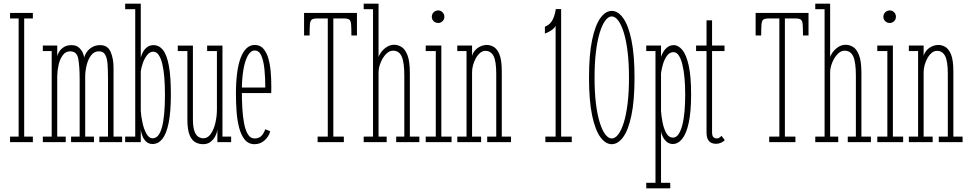

<svg xmlns="http://www.w3.org/2000/svg" viewBox="-20 -770 5248 1040"><path d="M34.5 0V-30H81V-670H34.5V-700H158V-670H111V-30H158V0Z M212 0V-30H260V-493.5H212V-523.5H290V-465.5Q292 -476 300.8 -490.2Q309.5 -504.5 326 -515Q342.5 -525.5 367 -525.5Q394 -525.5 409 -511Q424 -496.5 430 -480Q436 -463.5 436 -457.5Q439 -472.5 450 -488.2Q461 -504 479.5 -514.8Q498 -525.5 522.5 -525.5Q563.5 -525.5 579.2 -489Q595 -452.5 595 -403.5V-30H641.5V0H518V-30H565V-340Q565 -385.5 562.8 -419.8Q560.5 -454 550.2 -473Q540 -492 516 -492Q490.5 -492 474.2 -471.2Q458 -450.5 450 -419.5Q442 -388.5 441.5 -358V-30H489V0H365V-30H411.5V-340Q411.5 -408.5 404.2 -450.2Q397 -492 360.5 -492Q335.5 -492 320 -471Q304.5 -450 297.5 -419Q290.5 -388 290 -358V-30H336V0Z M806.5 10Q784.5 10 771 -3.5Q757.5 -17 750.8 -35.2Q744 -53.5 742.5 -67.5V0H658V-30H712.5V-720H658V-750H742.5V-458Q745 -469 752.8 -485Q760.5 -501 775 -513.2Q789.5 -525.5 811.5 -525.5Q841.5 -525.5 862.5 -499.5Q883.5 -473.5 894.5 -415Q905.5 -356.5 905.5 -259Q905.5 -163.5 893.5 -104.2Q881.5 -45 859.5 -17.5Q837.5 10 806.5 10ZM806.5 -21Q823.5 -21 836 -35.2Q848.5 -49.5 856.8 -78.8Q865 -108 869.2 -152.2Q873.5 -196.5 873.5 -256.5Q873.5 -308.5 870 -351.2Q866.5 -394 858.8 -425Q851 -456 839 -473Q827 -490 810 -490Q791.5 -490 777 -471.8Q762.5 -453.5 753.8 -428.5Q745 -403.5 742.5 -383.5V-169Q744.5 -139 752 -104.5Q759.5 -70 773.2 -45.5Q787 -21 806.5 -21Z M1079.5 11Q1058 11 1038.5 0.8Q1019 -9.5 1007 -38.5Q995 -67.5 995 -123.5V-493.5H943V-523H1025V-125.5Q1025 -82 1033.2 -59.5Q1041.5 -37 1054.5 -29Q1067.5 -21 1081.5 -21Q1105.5 -21 1122 -45Q1138.5 -69 1146.8 -105Q1155 -141 1155 -177.5V-493.5H1102V-523H1185V-30H1232V0H1157.5V-67.5Q1155.5 -51.5 1146.5 -33.2Q1137.5 -15 1121 -2Q1104.5 11 1079.5 11Z M1359 11Q1325.5 11 1305.2 -14.2Q1285 -39.5 1274.8 -80.2Q1264.5 -121 1261.2 -169Q1258 -217 1258 -262.5Q1258 -325.5 1264.5 -374.8Q1271 -424 1284 -457.8Q1297 -491.5 1316 -509Q1335 -526.5 1360 -526.5Q1389 -526.5 1406.8 -506Q1424.5 -485.5 1433.8 -452.8Q1443 -420 1446.2 -381.8Q1449.5 -343.5 1449.5 -308Q1449.5 -297 1449.5 -286.5Q1449.5 -276 1449 -266H1283.5V-296H1417Q1417 -348 1412.5 -393.8Q1408 -439.5 1395.8 -468Q1383.5 -496.5 1360 -496.5Q1338 -496.5 1322.2 -468.5Q1306.5 -440.5 1298.2 -391.2Q1290 -342 1290 -278Q1290 -231.5 1292.5 -185.8Q1295 -140 1302 -102.5Q1309 -65 1322.8 -42.5Q1336.5 -20 1359 -20Q1385.5 -20 1399 -37.2Q1412.5 -54.5 1416.5 -70L1443.5 -59Q1436.5 -30.5 1413.2 -9.8Q1390 11 1359 11Z M1700.5 0V-30H1755.5V-670H1698Q1677.5 -670 1669 -664Q1660.5 -658 1658.8 -638.2Q1657 -618.5 1657 -578H1627V-700H1913.5V-578H1883.5Q1883.5 -618.5 1881.8 -638.2Q1880 -658 1871.5 -664Q1863 -670 1842.5 -670H1785.5V-30H1842.5V0Z M1950 0V-30H2000.5V-720H1950V-750H2030.5V-459Q2032 -469.5 2043.5 -485.8Q2055 -502 2073.8 -514.8Q2092.5 -527.5 2115 -527.5Q2134.5 -527.5 2154 -516.2Q2173.5 -505 2186.8 -472Q2200 -439 2200 -373.5V-30H2251.5V0H2126V-30H2170V-360Q2170 -433 2155.8 -464.2Q2141.5 -495.5 2109 -495.5Q2088 -495.5 2070.2 -476.5Q2052.5 -457.5 2041.8 -430.8Q2031 -404 2030.5 -380V-30H2074.5V0Z M2286 0V-30H2340.5V-493.5H2286V-523.5H2370.5V-30H2426V0ZM2354 -645.5Q2339 -645.5 2329 -655.2Q2319 -665 2319 -679Q2319 -693.5 2329 -703.5Q2339 -713.5 2354 -713.5Q2367 -713.5 2377 -703.5Q2387 -693.5 2387 -679Q2387 -665 2377 -655.2Q2367 -645.5 2354 -645.5Z M2457 0V-30H2507V-493.5H2457V-523.5H2537V-466.5Q2540.5 -482 2552 -495.8Q2563.5 -509.5 2580.8 -518Q2598 -526.5 2618 -526.5Q2634.5 -526.5 2653 -516.8Q2671.5 -507 2684.8 -476.5Q2698 -446 2698 -383.5V-30H2748V0H2619V-30H2668V-370Q2668 -438.5 2653.5 -466.5Q2639 -494.5 2609 -494.5Q2593.5 -494.5 2580.2 -483.2Q2567 -472 2557.2 -454.2Q2547.5 -436.5 2542.2 -416.5Q2537 -396.5 2537 -379V-30H2586V0Z M2934 0V-30H2989.5V-632Q2988 -623.5 2977.2 -614.2Q2966.5 -605 2953.5 -598Q2940.5 -591 2931.5 -588.5V-625.5Q2942 -629.5 2951 -636Q2960 -642.5 2967.5 -653.2Q2975 -664 2981 -680.5Q2987 -697 2990.5 -721H3019.5V-30H3077V0Z M3293.5 11Q3260 11 3232 -27.2Q3204 -65.5 3187.2 -145.2Q3170.5 -225 3170.5 -349Q3170.5 -473.5 3187.2 -553.5Q3204 -633.5 3232 -672.2Q3260 -711 3293.5 -711Q3327.5 -711 3355.5 -672.2Q3383.5 -633.5 3400.2 -553.5Q3417 -473.5 3417 -349Q3417 -225 3400.2 -145.2Q3383.5 -65.5 3355.5 -27.2Q3327.5 11 3293.5 11ZM3293.5 -20Q3312 -20 3328.8 -41.8Q3345.5 -63.5 3358.8 -105.8Q3372 -148 3379.5 -209.2Q3387 -270.5 3387 -349Q3387 -428 3379.5 -489.5Q3372 -551 3358.8 -593.8Q3345.5 -636.5 3328.8 -658.8Q3312 -681 3293.5 -681Q3275.5 -681 3258.8 -658.8Q3242 -636.5 3228.8 -593.8Q3215.5 -551 3208 -489.5Q3200.5 -428 3200.5 -349Q3200.5 -270.5 3208 -209.2Q3215.5 -148 3228.8 -105.8Q3242 -63.5 3258.8 -41.8Q3275.5 -20 3293.5 -20Z M3480.5 250V220H3530.5V-493.5H3480.5V-523.5H3560.5V-462Q3564 -473.5 3572.5 -488.2Q3581 -503 3595.2 -514.2Q3609.5 -525.5 3629.5 -525.5Q3654.5 -525.5 3676 -499.5Q3697.5 -473.5 3710.5 -415Q3723.5 -356.5 3723.5 -259Q3723.5 -163.5 3710.5 -104.2Q3697.5 -45 3675 -17.5Q3652.5 10 3624.5 10Q3605 10 3591.2 -2Q3577.5 -14 3569.8 -30Q3562 -46 3560.5 -57.5V220H3610.5V250ZM3625 -24.5Q3642.5 -24.5 3655 -42.5Q3667.5 -60.5 3675.8 -92.2Q3684 -124 3687.8 -166.5Q3691.5 -209 3691.5 -257.5Q3691.5 -305.5 3687.8 -347.2Q3684 -389 3676.2 -420.5Q3668.5 -452 3656.5 -469.8Q3644.5 -487.5 3628 -487.5Q3606.5 -487.5 3592.2 -467.2Q3578 -447 3570.5 -420.2Q3563 -393.5 3560.5 -373.5V-169Q3562.5 -139 3569.2 -105.5Q3576 -72 3589.5 -48.2Q3603 -24.5 3625 -24.5Z M3858 9Q3846 9 3834.2 4.2Q3822.5 -0.5 3814.8 -14Q3807 -27.5 3807 -54.5V-493.5H3750.5V-523.5H3807Q3807 -543.5 3807 -568Q3807 -592.5 3807 -616.8Q3807 -641 3807 -660H3837V-523.5H3904.5V-493.5H3837V-54.5Q3837 -33 3844.8 -26.5Q3852.5 -20 3860.5 -20Q3871 -20 3877.5 -24.8Q3884 -29.5 3888 -34.5L3906 -11Q3899.5 -3.5 3886.2 2.8Q3873 9 3858 9Z M4146.5 0V-30H4201.5V-670H4144Q4123.5 -670 4115 -664Q4106.5 -658 4104.8 -638.2Q4103 -618.5 4103 -578H4073V-700H4359.5V-578H4329.5Q4329.5 -618.5 4327.8 -638.2Q4326 -658 4317.5 -664Q4309 -670 4288.5 -670H4231.5V-30H4288.5V0Z M4396 0V-30H4446.5V-720H4396V-750H4476.5V-459Q4478 -469.5 4489.5 -485.8Q4501 -502 4519.8 -514.8Q4538.5 -527.5 4561 -527.5Q4580.5 -527.5 4600 -516.2Q4619.5 -505 4632.8 -472Q4646 -439 4646 -373.5V-30H4697.5V0H4572V-30H4616V-360Q4616 -433 4601.8 -464.2Q4587.5 -495.5 4555 -495.5Q4534 -495.5 4516.2 -476.5Q4498.5 -457.5 4487.8 -430.8Q4477 -404 4476.5 -380V-30H4520.5V0Z M4732 0V-30H4786.5V-493.5H4732V-523.5H4816.5V-30H4872V0ZM4800 -645.5Q4785 -645.5 4775 -655.2Q4765 -665 4765 -679Q4765 -693.5 4775 -703.5Q4785 -713.5 4800 -713.5Q4813 -713.5 4823 -703.5Q4833 -693.5 4833 -679Q4833 -665 4823 -655.2Q4813 -645.5 4800 -645.5Z M4903 0V-30H4953V-493.5H4903V-523.5H4983V-466.5Q4986.5 -482 4998 -495.8Q5009.5 -509.5 5026.8 -518Q5044 -526.5 5064 -526.5Q5080.5 -526.5 5099 -516.8Q5117.5 -507 5130.8 -476.5Q5144 -446 5144 -383.5V-30H5194V0H5065V-30H5114V-370Q5114 -438.5 5099.5 -466.5Q5085 -494.5 5055 -494.5Q5039.5 -494.5 5026.2 -483.2Q5013 -472 5003.2 -454.2Q4993.5 -436.5 4988.2 -416.5Q4983 -396.5 4983 -379V-30H5032V0Z"/></svg>

Font: Imbue Thin 10pt Thin
Style: Regular
Weight: 250
Version: Version 1.102